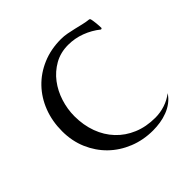

<svg xmlns="http://www.w3.org/2000/svg" viewBox="-124 -530 645 645"><g transform="rotate(-45 198.0 -208.0)"><path d="M253.4 -395Q216.8 -395 188 -378.7Q159.2 -362.3 139.4 -336.2Q119.6 -310.1 109.1 -277.1Q98.6 -244.1 98.6 -210.4Q98.6 -168 111.8 -132.1Q125 -96.2 149.7 -70.1Q174.3 -43.9 209.2 -29.3Q244.1 -14.6 287.6 -14.6Q311 -14.6 333.7 -22Q356.4 -29.3 375 -43.9Q365.2 -28.8 351.3 -18.3Q337.4 -7.8 320.8 -1.5Q304.2 4.9 286.6 7.6Q269 10.3 252 10.3Q205.6 10.3 165.8 -5.9Q126 -22 96.7 -50.5Q67.4 -79.1 50.5 -118.4Q33.7 -157.7 33.7 -204.1Q33.7 -251.5 49.3 -292Q64.9 -332.5 93.5 -362.3Q122.1 -392.1 161.9 -408.9Q201.7 -425.8 249.5 -425.8Q264.2 -425.8 278.6 -423.1Q293 -420.4 307.4 -417Q321.8 -413.6 335.9 -410.2Q350.1 -406.7 364.7 -405.3L367.7 -402.3Q370.1 -391.1 371.3 -379.2Q372.6 -367.2 372.6 -355.5L370.1 -353.5H367.7Q343.3 -373 314 -384Q284.7 -395 253.4 -395Z"/></g></svg>

Font: CAT Linz
Style: Regular
Weight: 400
Designer: Peter Wiegel
Foundry: Peter Wiegel
Version: Version 1.08